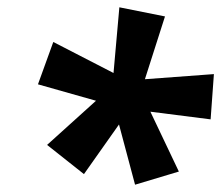

<svg xmlns="http://www.w3.org/2000/svg" viewBox="-20 -788 606 526"><path d="M350 -282 306 -447 210 -311 109 -391 243 -512 84 -557 126 -673 291 -588 307 -768 432 -743 377 -571 566 -585 557 -461 392 -482 470 -318Z"/></svg>

Font: Noto IKEA Latin
Style: Bold Italic
Weight: 700
Italic angle: -12°
Designer: Monotype Design Team
Foundry: Monotype Imaging Inc.
Version: Version 1.0